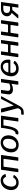

<svg xmlns="http://www.w3.org/2000/svg" viewBox="2538 -3118 745 5861"><g transform="rotate(-90 2910.5 -187.5)"><path d="M331 -540Q388 -540 427.5 -520.5Q467 -501 492 -470Q517 -439 528 -401Q529 -395 527.5 -392.5Q526 -390 519 -388L450 -377Q446 -376 443 -380.5Q440 -385 438 -392Q424 -416 409.5 -432.5Q395 -449 377.5 -457.5Q360 -466 334 -466Q287 -466 251.5 -442.5Q216 -419 192.5 -380.5Q169 -342 157 -297Q145 -252 145 -210Q145 -139 179 -101Q213 -63 273 -63Q322 -63 358 -86Q394 -109 427 -156Q432 -162 441 -158L491 -142Q495 -141 497.5 -135.5Q500 -130 496 -122Q481 -98 458.5 -74.5Q436 -51 407 -32Q378 -13 341.5 -1.5Q305 10 262 10Q194 10 143.5 -18.5Q93 -47 65.5 -98.5Q38 -150 38 -219Q38 -280 58.5 -337Q79 -394 117 -440Q155 -486 209.5 -513Q264 -540 331 -540Z M602 0Q591 0 588 -3.5Q585 -7 586 -16L657 -515Q658 -530 672 -530H1099Q1111 -530 1110 -516L1040 -19Q1038 -8 1033 -4Q1028 0 1017 0H949Q938 0 935 -3.5Q932 -7 933 -16L992 -435Q994 -443 991 -448Q988 -453 980 -453H772Q763 -453 758 -450Q753 -447 751 -438L693 -19Q690 0 670 0Z M1415 10Q1346 10 1295 -18.5Q1244 -47 1216.5 -98.5Q1189 -150 1189 -218Q1189 -289 1212.5 -348Q1236 -407 1277 -450Q1318 -493 1371.5 -516.5Q1425 -540 1486 -540Q1555 -540 1605.5 -510.5Q1656 -481 1683 -428.5Q1710 -376 1710 -307Q1710 -215 1671 -143.5Q1632 -72 1565.5 -31Q1499 10 1415 10ZM1419 -65Q1472 -65 1514 -96.5Q1556 -128 1580.5 -186Q1605 -244 1605 -325Q1605 -392 1573.5 -429.5Q1542 -467 1484 -467Q1432 -467 1389 -435Q1346 -403 1321 -344.5Q1296 -286 1296 -205Q1296 -139 1328 -102Q1360 -65 1419 -65Z M1743 -1Q1733 -3 1735 -13L1750 -76Q1752 -86 1762 -85Q1794 -82 1819.5 -102.5Q1845 -123 1864.5 -165Q1884 -207 1898.5 -268.5Q1913 -330 1924 -407L1939 -511Q1939 -520 1938 -525Q1937 -530 1941 -530H2293Q2302 -530 2306 -532Q2310 -534 2311 -530L2240 -19Q2239 -11 2240 -5.5Q2241 0 2237 0H2150Q2142 0 2137 2Q2132 4 2131 0L2192 -436Q2193 -445 2192 -450Q2191 -455 2195 -455H2032Q2024 -455 2019 -453Q2014 -451 2013 -455L2003 -385Q1990 -292 1969 -215.5Q1948 -139 1917 -86.5Q1886 -34 1843 -11.5Q1800 11 1743 -1Z M2392 165Q2364 165 2350 162.5Q2336 160 2337 149L2344 99Q2345 92 2353 88.5Q2361 85 2378 85H2440Q2461 85 2480 72.5Q2499 60 2512.5 42Q2526 24 2532.5 4Q2539 -16 2534 -32L2409 -508Q2404 -530 2421 -530H2511Q2524 -530 2525 -520L2613 -160Q2616 -149 2621 -149Q2626 -149 2632 -162L2816 -515Q2820 -523 2824.5 -526.5Q2829 -530 2835 -530H2896Q2910 -530 2901 -515L2608 30Q2586 70 2563.5 96.5Q2541 123 2515.5 138Q2490 153 2460 159Q2430 165 2392 165Z M3268 0Q3260 0 3257 -3.5Q3254 -7 3255 -14L3281 -203Q3282 -211 3272 -206Q3224 -182 3187.5 -173.5Q3151 -165 3113 -165Q3027 -165 2989.5 -207Q2952 -249 2962 -320L2989 -514Q2992 -530 3007 -530H3084Q3091 -530 3093.5 -527Q3096 -524 3095 -516L3070 -339Q3066 -310 3073 -289Q3080 -268 3102 -257Q3124 -246 3164 -246Q3195 -246 3225 -252.5Q3255 -259 3292 -280L3326 -517Q3328 -530 3339 -530H3422Q3434 -530 3431 -518L3362 -15Q3359 0 3342 0Z M3739 10Q3671 10 3619.5 -18.5Q3568 -47 3539.5 -98Q3511 -149 3511 -217Q3511 -279 3532 -336.5Q3553 -394 3591.5 -440Q3630 -486 3684.5 -513Q3739 -540 3807 -540Q3873 -540 3921 -513.5Q3969 -487 3995.5 -437.5Q4022 -388 4022 -317Q4022 -304 4021 -289.5Q4020 -275 4018 -260Q4017 -252 4012 -248Q4007 -244 3997 -244H3631Q3623 -244 3620 -233.5Q3617 -223 3617 -199Q3617 -137 3655 -102Q3693 -67 3753 -67Q3800 -67 3839 -86Q3878 -105 3911 -145Q3916 -150 3920 -149.5Q3924 -149 3929 -146L3976 -122Q3990 -115 3981 -102Q3946 -61 3909 -36.5Q3872 -12 3830.5 -1Q3789 10 3739 10ZM3901 -305Q3911 -305 3917.5 -313.5Q3924 -322 3924 -348Q3924 -400 3893 -434.5Q3862 -469 3806 -469Q3759 -469 3721.5 -446Q3684 -423 3660.5 -385Q3637 -347 3632 -305Z M4112 0Q4101 0 4098 -3.5Q4095 -7 4096 -16L4167 -515Q4168 -530 4182 -530H4262Q4274 -530 4273 -516L4247 -334Q4246 -326 4249 -320.5Q4252 -315 4259 -315H4467Q4475 -315 4481 -319Q4487 -323 4488 -331L4514 -515Q4515 -530 4529 -530H4609Q4621 -530 4620 -516L4550 -19Q4548 -8 4543 -4Q4538 0 4527 0H4459Q4448 0 4445 -3.5Q4442 -7 4443 -16L4472 -220Q4473 -229 4470.5 -234Q4468 -239 4459 -239H4252Q4244 -239 4238.5 -235.5Q4233 -232 4231 -224L4203 -19Q4201 -8 4196 -4Q4191 0 4180 0Z M4718 0Q4707 0 4704 -3.5Q4701 -7 4702 -16L4773 -515Q4774 -530 4788 -530H4868Q4880 -530 4879 -516L4853 -334Q4852 -326 4855 -320.5Q4858 -315 4865 -315H5073Q5081 -315 5087 -319Q5093 -323 5094 -331L5120 -515Q5121 -530 5135 -530H5215Q5227 -530 5226 -516L5156 -19Q5154 -8 5149 -4Q5144 0 5133 0H5065Q5054 0 5051 -3.5Q5048 -7 5049 -16L5078 -220Q5079 -229 5076.5 -234Q5074 -239 5065 -239H4858Q4850 -239 4844.5 -235.5Q4839 -232 4837 -224L4809 -19Q4807 -8 4802 -4Q4797 0 4786 0Z M5607 0 5631 -168Q5632 -177 5630.5 -182Q5629 -187 5633 -187H5529Q5488 -187 5453 -199.5Q5418 -212 5392.5 -234.5Q5367 -257 5354 -288Q5341 -319 5344 -355Q5347 -406 5374 -445Q5401 -484 5449.5 -507Q5498 -530 5567 -530H5763Q5771 -530 5775.5 -532Q5780 -534 5781 -530L5709 -19Q5709 -11 5710 -5.5Q5711 0 5707 0H5626Q5618 0 5613 2Q5608 4 5607 0ZM5294 0Q5283 0 5281.5 -6Q5280 -12 5287 -21L5470 -228L5558 -187Q5537 -187 5527 -173L5394 -11Q5389 -5 5384 -2.5Q5379 0 5373 0ZM5556 -254H5624Q5633 -254 5637 -256Q5641 -258 5642 -254L5669 -441Q5670 -450 5668.5 -455Q5667 -460 5671 -460H5575Q5515 -460 5481 -434.5Q5447 -409 5445 -353Q5443 -307 5472 -280.5Q5501 -254 5556 -254Z"/></g></svg>

Font: Libre Franklin Medium
Style: Italic
Weight: 500
Italic angle: -8°
Designer: Pablo Impallari, Rodrigo Fuenzalida, Nhung Nguyen
Foundry: Impallari Type
Version: Version 3.000